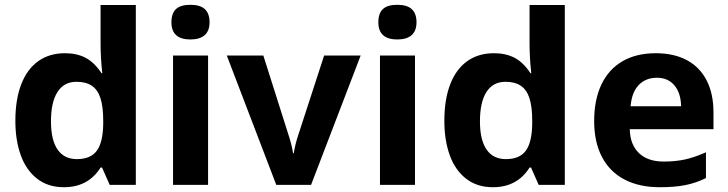

<svg xmlns="http://www.w3.org/2000/svg" viewBox="-20 -781 3076 811"><path d="M44.9 -270.5Q44.9 -360.4 69.6 -424.6Q94.2 -488.8 141.4 -522.5Q188.5 -556.2 254.4 -556.2Q305.2 -556.2 342 -536.6Q378.9 -517.1 408.7 -471.7H412.1Q404.8 -536.1 404.8 -599.1V-759.8H553.7V0H443.4L411.1 -73.2H404.8Q352.5 9.8 250 9.8Q182.6 9.8 136.5 -26.4Q90.3 -62.5 67.6 -125.7Q44.9 -189 44.9 -270.5ZM416 -258.3V-271.5Q416 -330.6 404.3 -366.5Q392.6 -402.3 367.7 -418.9Q342.8 -435.5 302.7 -435.5Q250.5 -435.5 222.9 -392.6Q195.3 -349.6 195.3 -268.6Q195.3 -189.9 223.1 -149.4Q251 -108.9 304.7 -108.9Q362.8 -108.9 388.9 -144.3Q415 -179.7 416 -258.3Z M858.9 0H710.9V-546.4H858.9ZM704.1 -687Q704.1 -724.6 723.4 -742.7Q742.7 -760.7 784.2 -760.7Q825.7 -760.7 845.5 -742.2Q865.2 -723.6 865.2 -687Q865.2 -650.9 844.7 -632.6Q824.2 -614.3 784.2 -614.3Q704.1 -614.3 704.1 -687Z M938 -546.4H1092.3L1199.2 -209.5Q1204.6 -193.4 1210 -172.4Q1215.3 -151.4 1217.8 -133.8H1220.7Q1227.5 -173.8 1239.3 -209L1349.1 -546.4H1503.4L1293.9 0H1147Z M1732.9 0H1585V-546.4H1732.9ZM1578.1 -687Q1578.1 -724.6 1597.4 -742.7Q1616.7 -760.7 1658.2 -760.7Q1699.7 -760.7 1719.5 -742.2Q1739.3 -723.6 1739.3 -687Q1739.3 -650.9 1718.8 -632.6Q1698.2 -614.3 1658.2 -614.3Q1578.1 -614.3 1578.1 -687Z M1856.9 -270.5Q1856.9 -360.4 1881.6 -424.6Q1906.2 -488.8 1953.4 -522.5Q2000.5 -556.2 2066.4 -556.2Q2117.2 -556.2 2154.1 -536.6Q2190.9 -517.1 2220.7 -471.7H2224.1Q2216.8 -536.1 2216.8 -599.1V-759.8H2365.7V0H2255.4L2223.1 -73.2H2216.8Q2164.6 9.8 2062 9.8Q1994.6 9.8 1948.5 -26.4Q1902.3 -62.5 1879.6 -125.7Q1856.9 -189 1856.9 -270.5ZM2228 -258.3V-271.5Q2228 -330.6 2216.3 -366.5Q2204.6 -402.3 2179.7 -418.9Q2154.8 -435.5 2114.7 -435.5Q2062.5 -435.5 2034.9 -392.6Q2007.3 -349.6 2007.3 -268.6Q2007.3 -189.9 2035.2 -149.4Q2063 -108.9 2116.7 -108.9Q2174.8 -108.9 2200.9 -144.3Q2227.1 -179.7 2228 -258.3Z M2489.7 -269.5Q2489.7 -359.9 2520.5 -424.3Q2551.3 -488.8 2609.6 -522.5Q2668 -556.2 2750 -556.2Q2826.7 -556.2 2881.3 -526.9Q2936 -497.6 2964.8 -441.4Q2993.7 -385.3 2993.7 -306.2V-235.4H2640.1Q2641.6 -169.9 2679 -134.3Q2716.3 -98.6 2783.2 -98.6Q2832.5 -98.6 2872.3 -107.2Q2912.1 -115.7 2961.9 -137.7V-28.8Q2918 -7.3 2873.3 1.2Q2828.6 9.8 2767.1 9.8Q2679.7 9.8 2617.4 -22.9Q2555.2 -55.7 2522.5 -118.4Q2489.7 -181.2 2489.7 -269.5ZM2754.9 -452.6Q2707.5 -452.6 2678 -421.9Q2648.4 -391.1 2643.6 -332H2856.9Q2856 -387.7 2828.9 -420.2Q2801.8 -452.6 2754.9 -452.6Z"/></svg>

Font: Viking Open Sans
Style: Bold
Weight: 700
Foundry: Ascender Corporation
Version: Version 2.001